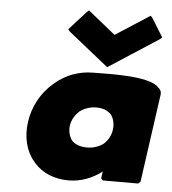

<svg xmlns="http://www.w3.org/2000/svg" viewBox="-58 -902 874 977"><g transform="rotate(5 379.0 -413.5)"><path d="M353 -332C375 -349 405 -360 437 -360C468 -360 492 -352 512 -333C527 -314 535 -287 531 -256C527 -226 514 -201 491 -180C470 -164 440 -153 408 -153C374 -153 348 -162 330 -180C316 -198 307 -225 311 -256C315 -286 331 -312 353 -332ZM749 -482 742 -489C692 -546 467 -535 406 -535C333 -535 266 -509 214 -465L205 -457C147 -407 108 -335 97 -256C86 -177 105 -105 148 -56L154 -49C193 -5 254 22 328 22C392 22 451 -2 498 -38L493 -3L502 7H683L694 -3L757 -451C759 -463 757 -473 749 -482ZM740 -744 682 -838 672 -849 497 -736 357 -849 345 -838 260 -744 269 -733 474 -569 727 -733Z"/></g></svg>

Font: Hussar Woodtype
Style: UltraObl
Weight: 900
Foundry: Cannot Into Space Fonts
Version: Version 1.07